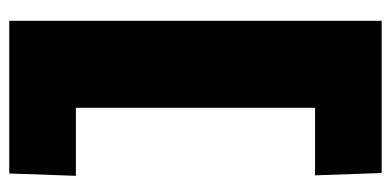

<svg xmlns="http://www.w3.org/2000/svg" viewBox="-235 -511 845 415"><g transform="rotate(90 187.5 -303.5)"><path d="M25 99V-706H354L359 -562H213V-45H360L355 99Z"/></g></svg>

Font: Kanit
Style: Bold
Weight: 700
Designer: Katatrad Team
Foundry: CadsonDemak
Version: Version 2.000; ttfautohint (v1.8.3)